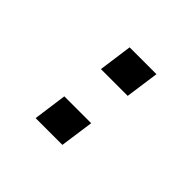

<svg xmlns="http://www.w3.org/2000/svg" viewBox="-121 -677 842 842"><g transform="rotate(45 300.0 -255.5)"><path d="M181 0 202.5 -156.5H369L347 0ZM231.5 -354.5 253 -511H419.5L397.5 -354.5Z"/></g></svg>

Font: Chivo Mono Medium
Style: Italic
Weight: 500
Italic angle: -8.05°
Monospace: yes
Designer: Hector Gatti
Foundry: Omnibus-Type
Version: Version 1.008